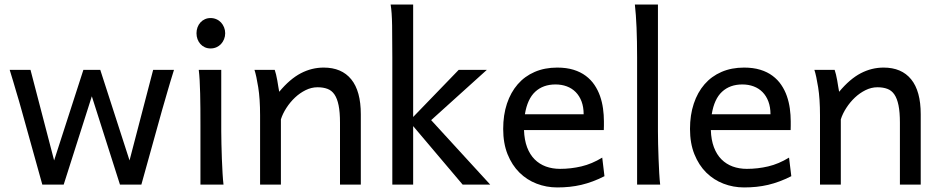

<svg xmlns="http://www.w3.org/2000/svg" viewBox="-20 -801 4081 833"><path d="M415 -498 542 -105 644.5 -498H734.9Q726.1 -470.2 719.5 -448Q712.9 -425.8 707 -405.5Q701.2 -385.3 695.6 -366Q689.9 -346.7 683.6 -324.7L593.3 0H500.5L378.4 -383.3L256.3 0H163.6L73.2 -324.7Q67.9 -344.2 62.3 -363.3Q56.6 -382.3 50.5 -402.8Q44.4 -423.3 37.6 -446.8Q30.8 -470.2 22 -498H112.3L214.8 -105L341.8 -498Z M832.5 -656.7Q832.5 -670.4 836.9 -682.4Q841.3 -694.3 849.4 -703.4Q857.4 -712.4 868.7 -717.5Q879.9 -722.7 893.6 -722.7Q907.2 -722.7 918.9 -717.5Q930.7 -712.4 939 -703.4Q947.3 -694.3 952.1 -682.4Q957 -670.4 957 -656.7Q957 -643.1 952.1 -631.1Q947.3 -619.1 939 -610.1Q930.7 -601.1 918.9 -595.9Q907.2 -590.8 893.6 -590.8Q879.9 -590.8 868.7 -595.9Q857.4 -601.1 849.4 -610.1Q841.3 -619.1 836.9 -631.1Q832.5 -643.1 832.5 -656.7ZM939.9 -231.9Q939.9 -208.5 940.7 -176.5Q941.4 -144.5 942.6 -111.8Q943.8 -79.1 945.6 -49.3Q947.3 -19.5 949.7 0H849.6V-258.8Q849.6 -294.4 849.4 -329.1Q849.1 -363.8 848.4 -394.8Q847.7 -425.8 846.2 -452.4Q844.7 -479 842.3 -498H939.9Z M1455.1 0V-268.6Q1455.1 -314.5 1449 -344.2Q1442.9 -374 1430.9 -391.4Q1418.9 -408.7 1400.6 -415.5Q1382.3 -422.4 1357.4 -422.4Q1331.1 -422.4 1305.9 -409.9Q1280.8 -397.5 1259.8 -377.7Q1238.8 -357.9 1222.7 -333Q1206.5 -308.1 1198.7 -283.2V0H1108.4V-300.3Q1108.4 -372.6 1100.3 -422.6Q1092.3 -472.7 1084 -498H1171.9Q1174.8 -490.2 1177.7 -477.8Q1180.7 -465.3 1183.1 -451.7Q1185.5 -438 1187.5 -424.8L1191.4 -402.8Q1237.8 -458.5 1285.2 -483.2Q1332.5 -507.8 1384.3 -507.8Q1462.4 -507.8 1503.9 -456.8Q1545.4 -405.8 1545.4 -305.2V0Z M1682.1 0V-551.8Q1682.1 -630.9 1681.2 -690.2Q1680.2 -749.5 1674.8 -781.2H1772.5V-293.5L1970.2 -498H2092.3L1850.6 -279.8L2106.9 0H1987.3L1772.5 -253.9V0Z M2253.4 -236.8Q2254.9 -193.8 2266.8 -162.1Q2278.8 -130.4 2299.6 -109.6Q2320.3 -88.9 2348.4 -78.6Q2376.5 -68.4 2409.7 -68.4Q2457 -68.4 2502.4 -79.1Q2547.9 -89.8 2592.8 -117.2L2602.5 -36.6Q2576.7 -23.4 2551.8 -14.2Q2526.9 -4.9 2502 1Q2477.1 6.8 2451.4 9.5Q2425.8 12.2 2397.5 12.2Q2350.6 12.2 2308.1 -4.2Q2265.6 -20.5 2233.4 -52.5Q2201.2 -84.5 2182.1 -131.8Q2163.1 -179.2 2163.1 -241.7Q2163.1 -302.2 2179.4 -351.3Q2195.8 -400.4 2226.1 -435.3Q2256.3 -470.2 2299.8 -489Q2343.3 -507.8 2397.5 -507.8Q2437.5 -507.8 2468.3 -498.3Q2499 -488.8 2521.5 -471.9Q2543.9 -455.1 2559.1 -432.6Q2574.2 -410.2 2583.3 -384.3Q2592.3 -358.4 2596.2 -330.3Q2600.1 -302.2 2600.1 -274.9V-255.9Q2600.1 -243.7 2599.6 -236.8ZM2390.1 -434.6Q2336.4 -434.6 2302.2 -403.1Q2268.1 -371.6 2257.3 -305.2H2512.2Q2512.2 -336.4 2503.2 -360.6Q2494.1 -384.8 2477.8 -401.4Q2461.4 -418 2439 -426.3Q2416.5 -434.6 2390.1 -434.6Z M2834.5 -231.9Q2834.5 -208.5 2835.2 -176.8Q2835.9 -145 2837.2 -112.3Q2838.4 -79.6 2840.1 -49.8Q2841.8 -20 2844.2 0H2744.1V-551.8Q2744.1 -623 2741.7 -680.9Q2739.3 -738.8 2734.4 -781.2H2834.5Z M3064 -236.8Q3065.4 -193.8 3077.4 -162.1Q3089.4 -130.4 3110.1 -109.6Q3130.9 -88.9 3158.9 -78.6Q3187 -68.4 3220.2 -68.4Q3267.6 -68.4 3313 -79.1Q3358.4 -89.8 3403.3 -117.2L3413.1 -36.6Q3387.2 -23.4 3362.3 -14.2Q3337.4 -4.9 3312.5 1Q3287.6 6.8 3262 9.5Q3236.3 12.2 3208 12.2Q3161.1 12.2 3118.7 -4.2Q3076.2 -20.5 3043.9 -52.5Q3011.7 -84.5 2992.7 -131.8Q2973.6 -179.2 2973.6 -241.7Q2973.6 -302.2 2990 -351.3Q3006.3 -400.4 3036.6 -435.3Q3066.9 -470.2 3110.4 -489Q3153.8 -507.8 3208 -507.8Q3248 -507.8 3278.8 -498.3Q3309.6 -488.8 3332 -471.9Q3354.5 -455.1 3369.6 -432.6Q3384.8 -410.2 3393.8 -384.3Q3402.8 -358.4 3406.7 -330.3Q3410.6 -302.2 3410.6 -274.9V-255.9Q3410.6 -243.7 3410.2 -236.8ZM3200.7 -434.6Q3147 -434.6 3112.8 -403.1Q3078.6 -371.6 3067.9 -305.2H3322.8Q3322.8 -336.4 3313.7 -360.6Q3304.7 -384.8 3288.3 -401.4Q3272 -418 3249.5 -426.3Q3227.1 -434.6 3200.7 -434.6Z M3884.3 0V-268.6Q3884.3 -314.5 3878.2 -344.2Q3872.1 -374 3860.1 -391.4Q3848.1 -408.7 3829.8 -415.5Q3811.5 -422.4 3786.6 -422.4Q3760.3 -422.4 3735.1 -409.9Q3710 -397.5 3689 -377.7Q3668 -357.9 3651.9 -333Q3635.7 -308.1 3627.9 -283.2V0H3537.6V-300.3Q3537.6 -372.6 3529.5 -422.6Q3521.5 -472.7 3513.2 -498H3601.1Q3604 -490.2 3606.9 -477.8Q3609.9 -465.3 3612.3 -451.7Q3614.7 -438 3616.7 -424.8L3620.6 -402.8Q3667 -458.5 3714.4 -483.2Q3761.7 -507.8 3813.5 -507.8Q3891.6 -507.8 3933.1 -456.8Q3974.6 -405.8 3974.6 -305.2V0Z"/></svg>

Font: Andika CyrE
Style: Regular
Weight: 400
Designer: Victor Gaultney, Annie Olsen, Julie Remington, Don Collingsworth, Eric Hays, Becca Hirsbrunner
Foundry: SIL International
Version: Version 5.000